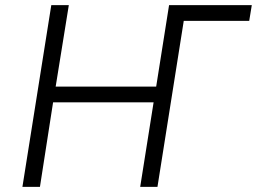

<svg xmlns="http://www.w3.org/2000/svg" viewBox="-20 -725 997 745"><path d="M67 0 179 -705H247L196 -389H586L636 -705H957L947 -644H693L591 0H524L576 -328H186L135 0Z"/></svg>

Font: Nunito Sans 7pt SemiCondensed Light
Style: Italic
Weight: 300
Width: 4
Italic angle: -9°
Designer: Vernon Adams
Foundry: Vernon Adams
Version: Version 3.101;gftools[0.9.27]